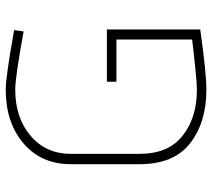

<svg xmlns="http://www.w3.org/2000/svg" viewBox="-56 -694 758 687"><g transform="rotate(-90 323.5 -350.0)"><path d="M346 -25Q368 -25 413 -29.5Q458 -34 492 -38L526 -42V-313H375V-347H562V-13Q405 9 347 9Q229 9 154.5 -49.5Q80 -108 80 -230V-476Q80 -582 154.5 -645.5Q229 -709 347 -709Q370 -709 423 -701.5Q476 -694 518 -686L560 -679L555 -645Q391 -675 347 -675Q246 -675 181.5 -620Q117 -565 117 -476V-230Q117 -127 182 -76Q247 -25 346 -25Z"/></g></svg>

Font: TypoPRO Titillium Title
Style: Regular
Weight: 250
Designer: Campivisivi
Foundry: Accademia di Belle Arti di Urbino and students of MA course of Visual design
Version: 1.000